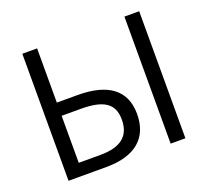

<svg xmlns="http://www.w3.org/2000/svg" viewBox="-122 -864 1097 1014"><g transform="rotate(-20 426.5 -357.0)"><path d="M98.1 0V-713.9H181.2V-409.2H297.9C467.8 -409.2 559.1 -342.8 559.1 -208C559.1 -73.7 473.1 0 311 0ZM671.9 -713.9H754.9V0H671.9ZM181.2 -335V-70.8H301.8C419.4 -70.8 473.1 -116.7 473.1 -208C473.1 -297.4 418.5 -335 288.1 -335Z"/></g></svg>

Font: OpenSansEmoji
Style: Regular
Weight: 400
Foundry: MorbZ
Version: Version 1.000;PS 001.000;hotconv 1.0.70;makeotf.lib2.5.58329